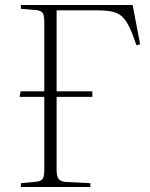

<svg xmlns="http://www.w3.org/2000/svg" viewBox="-20 -743 598 763"><path d="M63 0V-15L125 -21Q144 -23 150 -33Q156 -43 156 -68V-358H58L62 -380H156V-655Q156 -682 149.5 -691.5Q143 -701 123 -703L63 -708V-723H507L537 -567L522 -563Q507 -610 493 -637.5Q479 -665 463 -679Q447 -693 422 -697.5Q397 -702 359 -702H205V-380H347V-358H205V-67Q205 -43 212.5 -32.5Q220 -22 240 -20L339 -15V0Z"/></svg>

Font: Literata 60pt ExtraLight
Style: Regular
Weight: 250
Designer: Latin by Veronika Burian and Jose Scaglione. Greek by Irene Vlachou. Cyrillic by Vera Evstafieva.
Foundry: TypeTogether
Version: Version 3.103;gftools[0.9.29]